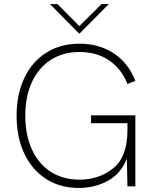

<svg xmlns="http://www.w3.org/2000/svg" viewBox="-20 -921 765 949"><path d="M62 -349Q62 -455 100.5 -536Q139 -617 209.5 -661Q280 -705 373 -705Q471 -705 543.5 -656.5Q616 -608 649 -521L610 -506Q581 -580 520 -622Q459 -664 373 -664Q292 -664 231.5 -625.5Q171 -587 138 -515.5Q105 -444 105 -349Q105 -253 138 -181.5Q171 -110 231.5 -71.5Q292 -33 373 -33Q470 -33 540 -89.5Q610 -146 610 -277V-312H430V-351H649V0H610L607 -137Q578 -63 513.5 -27.5Q449 8 370 8Q278 8 208.5 -36Q139 -80 100.5 -161Q62 -242 62 -349ZM227 -901H264L372 -792L482 -901H518L372 -754Z"/></svg>

Font: Hanken Grotesk ExtraLight
Style: Regular
Weight: 200
Designer: Alfredo Marco Pradil
Foundry: Hanken Design Co.
Version: Version 3.014